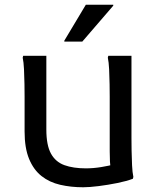

<svg xmlns="http://www.w3.org/2000/svg" viewBox="-20 -780 672 812"><path d="M332 12Q280 12 234.5 1.5Q189 -9 155.5 -35.5Q122 -62 103 -108Q84 -154 84 -224V-372Q84 -392 83.5 -424Q83 -456 81.5 -487Q80 -518 76 -536L78 -544H176V-232Q176 -166 195.5 -130.5Q215 -95 252.5 -81.5Q290 -68 343 -68Q375 -68 408.5 -73.5Q442 -79 467 -86L450 -62Q446 -76 445 -97Q444 -118 444 -140V-372Q444 -392 443.5 -424Q443 -456 441.5 -487Q440 -518 436 -536L438 -544H536V-196Q536 -176 536.5 -144Q537 -112 538.5 -81Q540 -50 544 -32L542 -24Q516 -14 476.5 -6Q437 2 397.5 7Q358 12 332 12ZM252 -604V-608L343 -760H459V-756L328 -604Z"/></svg>

Font: Kufam
Style: Regular
Weight: 400
Designer: Wael Morcos, Artur Schmal
Foundry: Original Type
Version: Version 1.301; ttfautohint (v1.8.3)